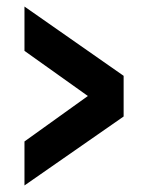

<svg xmlns="http://www.w3.org/2000/svg" viewBox="-20 -650 433 590"><path d="M55.2 -80.1V-215.3L250 -355L55.2 -493.7V-629.9L359.9 -417V-292Z"/></svg>

Font: Oswald
Style: DemiBold
Weight: 600
Designer: Vernon Adams
Foundry: Vernon Adams
Version: 3.0; ttfautohint (v0.95) -l 8 -r 50 -G 200 -x 0 -w "G" -W -c